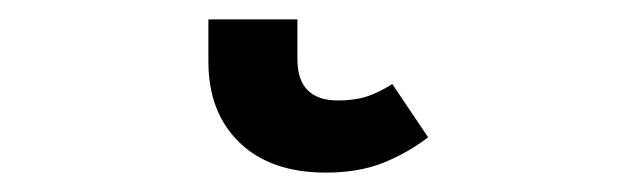

<svg xmlns="http://www.w3.org/2000/svg" viewBox="-20 21 655 198"><path d="M194.9 84.6V41H286.7V82.1Q286.7 124.6 328.7 124.6Q345.1 124.6 357.4 120.8Q369.7 116.9 384.6 107.7L421.5 162.6Q400 179 374.9 189Q349.7 199 315.9 199Q259 199 226.9 167.9Q194.9 136.9 194.9 84.6Z"/></svg>

Font: Fira Code Fixed Medium
Style: Regular
Weight: 500
Monospace: yes
Designer: Carrois Corporate, Edenspiekermann AG, Nikita Prokopov
Foundry: Carrois Corporate, Edenspiekermann AG, Nikita Prokopov
Version: Version 5.002